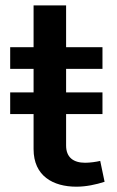

<svg xmlns="http://www.w3.org/2000/svg" viewBox="-20 -684 431 709"><path d="M358.4 -262.7V-342.8H224.1V-429.7H358.4V-509.8H224.1V-664.1H104V-509.8H17.6V-429.7H104V-342.8H17.6V-262.7H104V-133.3C104 -34.2 175.8 5.4 262.2 5.4C297.9 5.4 334.5 -2.4 366.2 -12.7L350.1 -89.8C335.9 -86.4 312.5 -83 294.4 -83C251 -83 224.1 -103 224.1 -146.5V-262.7Z"/></svg>

Font: Estedad SemiBold
Style: Regular
Weight: 600
Designer: Amin Abedi
Version: Version 7.3